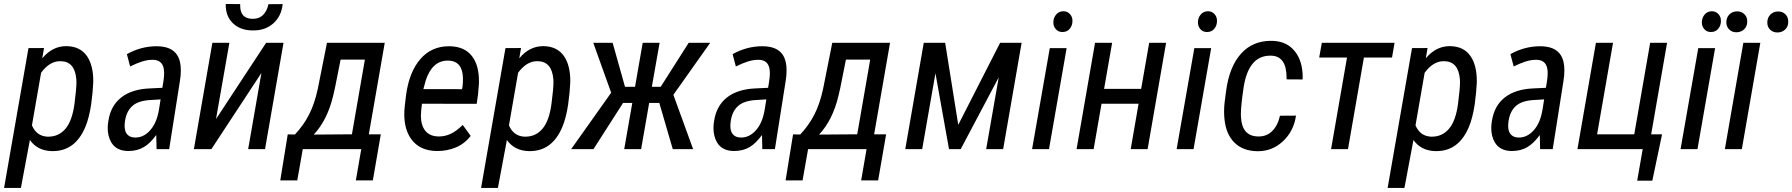

<svg xmlns="http://www.w3.org/2000/svg" viewBox="-44 -741 8905 954"><path d="M326.2 -226.1Q335.9 -300.3 335.9 -335Q335.9 -340.8 335.4 -345.7Q328.6 -436 257.3 -437Q255.9 -437 254.9 -437Q202.1 -437 160.2 -379.4L114.7 -118.2Q137.2 -64.9 190.9 -62Q193.8 -62 196.8 -62Q247.1 -62 280.3 -100.1Q314.9 -140.1 326.2 -226.1ZM380.9 -112.3Q330.6 9.8 218.8 9.8Q215.8 9.8 212.9 9.8Q142.1 7.8 104.5 -45.4L60.1 191.4L59.6 192.9H58.1H-21.5H-23.9L-23.4 190.9L97.2 -500.5L97.7 -502H99.1L172.4 -502.4H174.3V-500L166 -451.2Q216.3 -511.7 284.7 -511.7Q285.6 -511.7 286.6 -511.7Q355 -510.7 388.7 -461.4Q419.4 -416 419.4 -338.9Q419.4 -332.5 418.9 -325.7Q417.5 -285.6 408.7 -220.7Q398.9 -156.2 380.9 -112.3Z M746.6 -200.7 753.9 -247.1 704.6 -244.1Q645 -241.2 615.2 -215.8Q585.4 -190.4 577.6 -142.6Q575.2 -127.9 575.2 -116.2Q575.2 -91.8 584.5 -78.1Q598.6 -57.6 628.4 -57.6Q670.4 -57.6 702.6 -94.2Q735.8 -131.3 746.6 -200.7ZM733.9 -511.2Q808.6 -511.2 836.4 -467.3Q855 -438 854.5 -390.1Q854.5 -366.7 850.1 -339.4L796.9 -2L796.4 0H794.9H735.4H733.9V-1.5L732.4 -70.3Q717.3 -49.8 702.6 -35.2Q688 -20.5 671.4 -10.7Q638.7 9.3 593.8 9.3Q534.2 9.3 508.8 -33.7Q491.2 -64 491.2 -105Q491.2 -122.1 494.6 -141.1Q506.3 -216.3 559.1 -257.3Q611.8 -298.3 701.7 -301.8L762.7 -304.7L767.6 -334.5Q771.5 -357.9 771.5 -376.5Q771.5 -403.8 763.2 -418.9Q749.5 -444.3 712.9 -443.8Q688 -443.8 661.1 -435.1Q633.8 -426.3 604.5 -411.6L602.5 -410.6L602.1 -412.6L586.9 -470.2L586.4 -471.7L587.9 -472.7Q619.6 -490.7 657 -501Q694.3 -511.2 733.9 -511.2Z M1278.3 -528.3H1364.7L1272.9 0H1189L1254.9 -378.4L1006.3 0H919.4L1011.2 -528.3H1095.7L1029.3 -149.4ZM1360.4 -720.7Q1354.5 -659.7 1312.5 -623.5Q1272.9 -589.4 1214.8 -589.8Q1211.9 -589.8 1208.5 -589.8Q1148.4 -590.8 1112.3 -626.5Q1077.1 -661.1 1077.6 -718.3Q1077.6 -719.7 1077.6 -721.2L1149.4 -720.7Q1149.4 -716.8 1149.4 -713.4Q1149.4 -648.9 1209 -647.5Q1210 -647.5 1210.4 -647.5Q1244.1 -647 1263.7 -667.5Q1283.7 -688 1289.6 -720.2Z M1515.1 -72.3 1704.6 -73.7 1769 -444.8H1648.4L1620.1 -303.2L1610.8 -262.7Q1582 -144 1515.1 -72.3ZM1421.4 -72.8Q1463.9 -117.7 1491.5 -171.4Q1519 -225.1 1535.2 -300.3L1580.6 -528.3H1867.7L1788.6 -73.7H1848.1L1808.6 155.3H1724.1L1751 0H1460.4L1433.1 155.3H1348.6L1385.7 -73.2Z M2251.5 -297.9 2253.9 -308.6Q2256.8 -329.6 2256.3 -353Q2254.4 -436 2186.5 -439.9Q2183.6 -439.9 2181.2 -439.9Q2103.5 -439.9 2071.3 -341.3L2059.6 -298.3ZM2219.2 -7.8Q2176.8 9.3 2130.9 9.3Q2128.4 9.3 2126 9.3Q2040 8.3 1998 -51.8Q1964.8 -99.1 1964.8 -173.3Q1964.8 -193.4 1967.3 -215.3L1973.1 -264.6Q1987.8 -381.3 2044.4 -447.3Q2100.1 -511.2 2186 -511.2Q2189 -511.2 2191.9 -511.2Q2265.1 -509.3 2301.3 -461.9Q2335.9 -417 2335.9 -337.4Q2335.9 -333.5 2335.9 -329.6V-329.1L2331.5 -273.9L2324.7 -226.1V-225.1H2323.2L2052.7 -225.6Q2047.4 -188 2047.4 -165.5Q2047.4 -163.6 2047.4 -162.1Q2048.3 -116.2 2070.3 -89.8Q2092.3 -64 2133.8 -63Q2135.7 -63 2137.7 -63Q2165.5 -63 2192.4 -74.7Q2221.7 -87.4 2253.9 -119.1L2255.4 -120.1L2256.3 -118.7L2293.9 -66.9L2294.4 -65.9L2293.9 -64.9Q2278.8 -45.4 2260.3 -31.2Q2241.7 -17.1 2219.2 -7.8Z M2696.3 -226.1Q2706.1 -300.3 2706.1 -335Q2706.1 -340.8 2705.6 -345.7Q2698.7 -436 2627.4 -437Q2626 -437 2625 -437Q2572.3 -437 2530.3 -379.4L2484.9 -118.2Q2507.3 -64.9 2561 -62Q2564 -62 2566.9 -62Q2617.2 -62 2650.4 -100.1Q2685.1 -140.1 2696.3 -226.1ZM2751 -112.3Q2700.7 9.8 2588.9 9.8Q2585.9 9.8 2583 9.8Q2512.2 7.8 2474.6 -45.4L2430.2 191.4L2429.7 192.9H2428.2H2348.6H2346.2L2346.7 190.9L2467.3 -500.5L2467.8 -502H2469.2L2542.5 -502.4H2544.4V-500L2536.1 -451.2Q2586.4 -511.7 2654.8 -511.7Q2655.8 -511.7 2656.7 -511.7Q2725.1 -510.7 2758.8 -461.4Q2789.6 -416 2789.6 -338.9Q2789.6 -332.5 2789.1 -325.7Q2787.6 -285.6 2778.8 -220.7Q2769 -156.2 2751 -112.3Z M3231.9 -229.5H3181.6L3141.6 0H3057.6L3097.7 -229.5H3051.8L2904.8 0H2793.9L2992.7 -280.3L2903.8 -528.3H3000L3061.5 -309.6H3111.3L3149.4 -528.3H3233.4L3194.8 -309.6H3238.8L3377.9 -528.3H3484.9L3301.8 -270L3399.9 0H3298.8Z M3756.3 -200.7 3763.7 -247.1 3714.4 -244.1Q3654.8 -241.2 3625 -215.8Q3595.2 -190.4 3587.4 -142.6Q3585 -127.9 3585 -116.2Q3585 -91.8 3594.2 -78.1Q3608.4 -57.6 3638.2 -57.6Q3680.2 -57.6 3712.4 -94.2Q3745.6 -131.3 3756.3 -200.7ZM3743.7 -511.2Q3818.4 -511.2 3846.2 -467.3Q3864.7 -438 3864.3 -390.1Q3864.3 -366.7 3859.9 -339.4L3806.6 -2L3806.2 0H3804.7H3745.1H3743.7V-1.5L3742.2 -70.3Q3727.1 -49.8 3712.4 -35.2Q3697.8 -20.5 3681.2 -10.7Q3648.4 9.3 3603.5 9.3Q3543.9 9.3 3518.6 -33.7Q3501 -64 3501 -105Q3501 -122.1 3504.4 -141.1Q3516.1 -216.3 3568.8 -257.3Q3621.6 -298.3 3711.4 -301.8L3772.5 -304.7L3777.3 -334.5Q3781.2 -357.9 3781.2 -376.5Q3781.2 -403.8 3772.9 -418.9Q3759.3 -444.3 3722.7 -443.8Q3697.8 -443.8 3670.9 -435.1Q3643.6 -426.3 3614.3 -411.6L3612.3 -410.6L3611.8 -412.6L3596.7 -470.2L3596.2 -471.7L3597.7 -472.7Q3629.4 -490.7 3666.7 -501Q3704.1 -511.2 3743.7 -511.2Z M4025.9 -72.3 4215.3 -73.7 4279.8 -444.8H4159.2L4130.9 -303.2L4121.6 -262.7Q4092.8 -144 4025.9 -72.3ZM3932.1 -72.8Q3974.6 -117.7 4002.2 -171.4Q4029.8 -225.1 4045.9 -300.3L4091.3 -528.3H4378.4L4299.3 -73.7H4358.9L4319.3 155.3H4234.9L4261.7 0H3971.2L3943.8 155.3H3859.4L3896.5 -73.2Z M4717.3 -120.6 4925.3 -528.3H5032.2L4940.4 0H4856L4918.5 -356.9L4729.5 0H4671.4L4604 -377L4538.1 0H4454.1L4545.9 -528.3H4652.3Z M5202.1 -596.2Q5189.9 -609.9 5189.9 -629.9Q5189.9 -631.3 5189.9 -632.8Q5190.9 -653.3 5203.6 -668.5Q5216.3 -684.1 5237.8 -685.1Q5239.3 -685.1 5240.2 -685.1Q5259.3 -685.1 5272.5 -670.9Q5285.2 -656.7 5284.7 -636.7Q5284.7 -635.3 5284.7 -633.8Q5283.7 -612.8 5271 -597.7Q5258.3 -582.5 5236.8 -582Q5235.4 -582 5233.9 -582Q5214.4 -582 5202.1 -596.2ZM5168 0H5166.5H5086.4H5084L5084.5 -2L5171.9 -500.5V-502H5173.3H5253.9H5255.9L5255.4 -499.5L5168.5 -1.5Z M5658.2 0H5574.2L5613.3 -225.6H5429.2L5390.1 0H5305.2L5397 -528.3H5481.9L5441.9 -299.3H5626L5666 -528.3H5750Z M5920.4 -596.2Q5908.2 -609.9 5908.2 -629.9Q5908.2 -631.3 5908.2 -632.8Q5909.2 -653.3 5921.9 -668.5Q5934.6 -684.1 5956.1 -685.1Q5957.5 -685.1 5958.5 -685.1Q5977.5 -685.1 5990.7 -670.9Q6003.4 -656.7 6002.9 -636.7Q6002.9 -635.3 6002.9 -633.8Q6002 -612.8 5989.3 -597.7Q5976.6 -582.5 5955.1 -582Q5953.6 -582 5952.1 -582Q5932.6 -582 5920.4 -596.2ZM5886.2 0H5884.8H5804.7H5802.2L5802.7 -2L5890.1 -500.5V-502H5891.6H5972.2H5974.1L5973.6 -499.5L5886.7 -1.5Z M6206.5 -63Q6208.5 -63 6210.9 -63Q6249.5 -63 6276.4 -88.9Q6304.7 -116.2 6315.9 -166L6395.5 -166.5Q6384.3 -88.4 6329.6 -38.1Q6276.9 10.3 6207 10.3Q6204.1 10.3 6201.7 10.3Q6131.8 8.8 6090.3 -31.7Q6048.8 -72.3 6040.5 -145.5Q6038.1 -166.5 6038.1 -187.5Q6038.1 -210.4 6041 -233.9L6047.9 -287.1Q6064 -410.6 6123.5 -475.6Q6180.7 -538.1 6271 -538.1Q6274.4 -538.1 6277.8 -538.1Q6351.1 -536.1 6391.1 -484.4Q6428.2 -436.5 6428.7 -359.4Q6428.7 -353 6428.2 -346.2L6348.6 -346.7Q6348.6 -350.6 6348.6 -355Q6348.6 -461.9 6272.9 -464.4Q6270 -464.4 6267.1 -464.4Q6157.7 -464.4 6134.3 -300.8Q6121.6 -213.9 6121.6 -173.3Q6121.6 -165.5 6122.1 -159.2Q6127 -64.5 6206.5 -63Z M6872.6 -455.1H6732.9L6653.8 0H6569.8L6648.9 -455.1H6510.7L6523.9 -528.3H6885.3Z M7200.7 -226.1Q7210.4 -300.3 7210.4 -335Q7210.4 -340.8 7210 -345.7Q7203.1 -436 7131.8 -437Q7130.4 -437 7129.4 -437Q7076.7 -437 7034.7 -379.4L6989.3 -118.2Q7011.7 -64.9 7065.4 -62Q7068.4 -62 7071.3 -62Q7121.6 -62 7154.8 -100.1Q7189.5 -140.1 7200.7 -226.1ZM7255.4 -112.3Q7205.1 9.8 7093.3 9.8Q7090.3 9.8 7087.4 9.8Q7016.6 7.8 6979 -45.4L6934.6 191.4L6934.1 192.9H6932.6H6853H6850.6L6851.1 190.9L6971.7 -500.5L6972.2 -502H6973.6L7046.9 -502.4H7048.8V-500L7040.5 -451.2Q7090.8 -511.7 7159.2 -511.7Q7160.2 -511.7 7161.1 -511.7Q7229.5 -510.7 7263.2 -461.4Q7293.9 -416 7293.9 -338.9Q7293.9 -332.5 7293.5 -325.7Q7292 -285.6 7283.2 -220.7Q7273.4 -156.2 7255.4 -112.3Z M7621.1 -200.7 7628.4 -247.1 7579.1 -244.1Q7519.5 -241.2 7489.7 -215.8Q7460 -190.4 7452.1 -142.6Q7449.7 -127.9 7449.7 -116.2Q7449.7 -91.8 7459 -78.1Q7473.1 -57.6 7502.9 -57.6Q7544.9 -57.6 7577.1 -94.2Q7610.4 -131.3 7621.1 -200.7ZM7608.4 -511.2Q7683.1 -511.2 7710.9 -467.3Q7729.5 -438 7729 -390.1Q7729 -366.7 7724.6 -339.4L7671.4 -2L7670.9 0H7669.4H7609.9H7608.4V-1.5L7606.9 -70.3Q7591.8 -49.8 7577.1 -35.2Q7562.5 -20.5 7545.9 -10.7Q7513.2 9.3 7468.3 9.3Q7408.7 9.3 7383.3 -33.7Q7365.7 -64 7365.7 -105Q7365.7 -122.1 7369.1 -141.1Q7380.9 -216.3 7433.6 -257.3Q7486.3 -298.3 7576.2 -301.8L7637.2 -304.7L7642.1 -334.5Q7646 -357.9 7646 -376.5Q7646 -403.8 7637.7 -418.9Q7624 -444.3 7587.4 -443.8Q7562.5 -443.8 7535.6 -435.1Q7508.3 -426.3 7479 -411.6L7477.1 -410.6L7476.6 -412.6L7461.4 -470.2L7460.9 -471.7L7462.4 -472.7Q7494.1 -490.7 7531.5 -501Q7568.8 -511.2 7608.4 -511.2Z M7885.7 -528.3H7970.7L7891.6 -73.7H8076.2L8155.3 -528.3H8239.3L8160.2 -73.7H8214.4L8166 156.7H8090.8L8118.2 0H7793.9Z M8424.3 -596.2Q8412.1 -609.9 8412.1 -629.9Q8412.1 -631.3 8412.1 -632.8Q8413.1 -653.3 8425.8 -668.5Q8438.5 -684.1 8460 -685.1Q8461.4 -685.1 8462.4 -685.1Q8481.4 -685.1 8494.6 -670.9Q8507.3 -656.7 8506.8 -636.7Q8506.8 -635.3 8506.8 -633.8Q8505.9 -612.8 8493.2 -597.7Q8480.5 -582.5 8459 -582Q8457.5 -582 8456.1 -582Q8436.5 -582 8424.3 -596.2ZM8390.1 0H8388.7H8308.6H8306.2L8306.6 -2L8394 -500.5V-502H8395.5H8476.1H8478L8477.5 -499.5L8390.6 -1.5Z M8610.8 0H8526.4L8618.2 -528.3H8702.6ZM8752 -668Q8766.1 -683.1 8789.1 -684.1Q8790 -684.1 8790.5 -684.1Q8813 -684.1 8827.1 -670.2Q8841.3 -656.2 8841.3 -633.8Q8841.3 -632.8 8841.3 -632.3Q8841.3 -609.4 8826.7 -595Q8812 -580.6 8789.1 -579.6Q8788.1 -579.6 8787.6 -579.6Q8766.1 -579.6 8751.7 -593.3Q8737.3 -606.9 8737.3 -628.9Q8737.3 -652.3 8752 -668ZM8533.7 -631.3Q8534.2 -653.8 8548.3 -668.7Q8562.5 -683.6 8585.9 -684.6Q8586.9 -684.6 8587.4 -684.6Q8608.9 -684.6 8623.3 -670.7Q8637.7 -656.7 8637.7 -634.8Q8637.7 -610.8 8623 -596.2Q8608.4 -581.5 8585.4 -580.6Q8584.5 -580.6 8584 -580.6Q8562 -580.6 8548.3 -594.2Q8533.7 -608.4 8533.7 -631.3Z"/></svg>

Font: MAUL Condensed Italic
Style: Condenced Regular Italic
Weight: 400
Italic angle: -12°
Designer: MAUL
Version: Version 1.0; 2020; ttfautohint (v1.8.3)